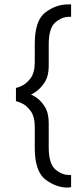

<svg xmlns="http://www.w3.org/2000/svg" viewBox="-20 -750 377 867"><path d="M52 -292V-354Q52 -351 75.5 -361Q99 -371 118 -396.5Q137 -422 137 -469V-552Q137 -658 185 -694Q233 -730 285 -730H301V-674H291Q259 -674 229.5 -648.5Q200 -623 200 -549V-451Q200 -407 182 -379Q164 -351 142 -336Q120 -321 120 -324V-322Q120 -325 142 -311Q164 -297 182 -268.5Q200 -240 200 -195V-85Q200 -11 229.5 14.5Q259 40 291 40H301V95Q300 95 296 96Q292 97 285 97Q233 97 185 60.5Q137 24 137 -83V-178Q137 -224 118 -249.5Q99 -275 75.5 -285Q52 -295 52 -292Z"/></svg>

Font: Museo Sans Light
Style: Regular
Weight: 300
Designer: Jos Buivenga
Foundry: Jos Buivenga & Rosetta Type Foundry (extension, remastering)
Version: Version 3.600;PS 1.000;hotconv 1.0.88;makeotf.lib2.5.647800;